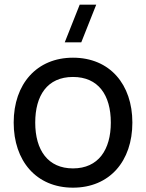

<svg xmlns="http://www.w3.org/2000/svg" viewBox="-20 -808 640 842"><path d="M300 15C460.5 15 560.5 -101 560.5 -270.5C560.5 -437.5 462 -555 300 -555C141.5 -555 40 -440 40 -270.5C40 -103 138.5 15 300 15ZM134.5 -270.5C134.5 -388.5 187 -470.5 300 -470.5C410.5 -470.5 466 -392 466 -270.5C466 -151.5 411.5 -69.5 300 -69.5C191 -69.5 134.5 -148.5 134.5 -270.5ZM264 -622.5H336.5L402 -787.5H329.5Z"/></svg>

Font: Eudonet Medium
Style: Regular
Weight: 500
Designer: Mikhail Sharanda
Foundry: Mikhail Sharanda
Version: Version 4.503;Glyphs 3.1.2 (3151)